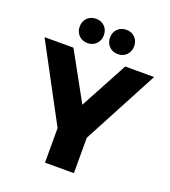

<svg xmlns="http://www.w3.org/2000/svg" viewBox="-165 -1026 1014 1143"><g transform="rotate(20 342.0 -454.5)"><path d="M689 -701 436 -224V0H253V-219L-5 -701H178L344 -400L506 -701ZM323 -832Q323 -799 301.5 -777Q280 -755 247 -755Q213 -755 191.5 -777Q170 -799 170 -832Q170 -866 191.5 -887.5Q213 -909 247 -909Q280 -909 301.5 -887.5Q323 -866 323 -832ZM515 -832Q515 -799 493.5 -777Q472 -755 439 -755Q405 -755 383.5 -777Q362 -799 362 -832Q362 -866 383.5 -887.5Q405 -909 439 -909Q472 -909 493.5 -887.5Q515 -866 515 -832Z"/></g></svg>

Font: Gontserrat
Style: Bold
Weight: 700
Designer: Julieta Ulanovsky
Foundry: Julieta Ulanovsky
Version: Version 6.001